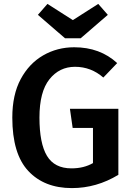

<svg xmlns="http://www.w3.org/2000/svg" viewBox="-20 -948 678 983"><path d="M348 15Q207 15 125 -72.5Q43 -160 43 -346Q43 -463 86 -543Q129 -623 201 -664.5Q273 -706 360 -706Q492 -706 580 -625L509 -551Q446 -606 364 -606Q284 -606 233 -542Q182 -478 182 -346Q182 -214 220.5 -150Q259 -86 346 -86Q409 -86 456 -113V-293H352L338 -391H586V-53Q474 15 348 15ZM393 -752H313L174 -872L223 -928L353 -845L483 -928L532 -872Z"/></svg>

Font: Trujillo Medium
Style: Regular
Weight: 500
Designer: Fira Sans original fonts by bBox Type GmbH, Carrois Corporate GbR, & Edenspiekermann AG / Changes by Cristiano Sobral
Foundry: Fira Sans original fonts by bBox Type GmbH, Carrois Corporate GbR, & Edenspiekermann AG / Changes by Cristiano Sobral
Version: Version 4.301;October 17, 2021;FontCreator 14.0.0.2814 64-bi